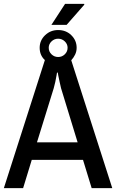

<svg xmlns="http://www.w3.org/2000/svg" viewBox="-21 -977 603 997"><path d="M-1 0 212 -665Q185 -690 185 -729Q185 -767 213 -794Q241 -821 281 -821Q322 -821 349.5 -794Q377 -767 377 -729Q377 -710 369 -693.5Q361 -677 349 -664L562 0H455L410 -147H144L99 0ZM171 -238H382L296 -519Q293 -533 288.5 -552Q284 -571 281.5 -585.5Q279 -600 279 -600H275Q275 -600 272.5 -585Q270 -570 266 -551Q262 -532 258 -519ZM281 -681Q301 -681 315.5 -695Q330 -709 330 -729Q330 -748 315.5 -762Q301 -776 281 -776Q261 -776 246.5 -762Q232 -748 232 -729Q232 -709 246.5 -695Q261 -681 281 -681ZM246 -848 317 -957H416L417 -953L325 -848Z"/></svg>

Font: Archivo Narrow Medium
Style: Regular
Weight: 500
Designer: Hector Gatti
Foundry: Omnibus-Type
Version: Version 3.002